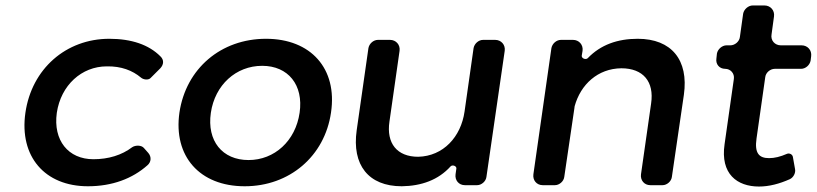

<svg xmlns="http://www.w3.org/2000/svg" viewBox="-20 -678 2990 703"><path d="M380 -536C222 -536 96 -426 73 -265C50 -105 144 4 302 4C391 4 465 -24 520 -73C534 -85 535 -104 523 -118L507 -136C498 -147 476 -147 464 -139C426 -110 377 -95 322 -95C230 -95 174 -164 188 -265C203 -366 279 -435 371 -435C424 -436 465 -420 496 -394C505 -386 523 -384 531 -392L567 -428C580 -442 581 -459 567 -472C525 -514 462 -536 380 -536Z M954 -536C789 -536 661 -427 637 -266C614 -106 711 4 876 4C1040 4 1169 -106 1192 -266C1216 -427 1118 -536 954 -536ZM940 -437C1035 -437 1092 -367 1077 -265C1062 -162 985 -92 890 -92C794 -92 737 -162 752 -265C767 -367 844 -437 940 -437Z M1793 -532H1749C1732 -532 1717 -518 1714 -502L1681 -270C1668 -177 1603 -106 1511 -104C1434 -104 1394 -153 1406 -233L1443 -492C1446 -514 1430 -532 1408 -532H1364C1347 -532 1332 -518 1329 -502L1286 -201C1268 -74 1329 4 1451 4C1523 3 1585 -19 1630 -69C1637 -76 1652 -70 1651 -61L1648 -40C1645 -18 1660 0 1682 0H1727C1743 0 1759 -14 1761 -30L1828 -492C1831 -514 1815 -532 1793 -532Z M2315 -536C2241 -536 2179 -514 2132 -465C2125 -458 2109 -464 2110 -474L2113 -492C2116 -514 2100 -532 2078 -532H2034C2017 -532 2002 -518 1999 -502L1933 -40C1930 -18 1945 0 1967 0H2012C2028 0 2044 -14 2046 -30L2083 -281C2083 -282 2084 -289 2084 -289C2106 -369 2169 -427 2255 -428C2335 -428 2376 -379 2364 -299L2327 -40C2324 -18 2339 0 2361 0H2406C2422 0 2438 -14 2440 -30L2484 -331C2502 -458 2439 -536 2315 -536Z M2862 -115C2837 -104 2816 -99 2796 -99C2760 -99 2742 -116 2750 -171L2782 -396C2784 -412 2800 -426 2817 -426H2913C2930 -426 2945 -440 2948 -456L2950 -472C2953 -494 2937 -512 2915 -512H2839C2817 -512 2801 -530 2805 -552L2814 -618C2817 -640 2801 -658 2779 -658H2736C2720 -658 2704 -644 2701 -628L2689 -542C2687 -526 2671 -512 2654 -512H2640C2624 -512 2608 -498 2605 -482L2603 -463C2600 -443 2614 -426 2635 -426C2655 -426 2670 -409 2667 -389L2633 -150C2617 -41 2679 5 2759 5C2796 5 2834 -5 2872 -22C2885 -28 2894 -45 2891 -59L2883 -104C2881 -113 2871 -118 2862 -115Z"/></svg>

Font: Trueno
Style: RoundIt
Weight: 400
Designer: Julieta Ulanovsky, Jasper
Foundry: Julieta Ulanovsky, Cannot Into Space Fonts
Version: Version 3.001